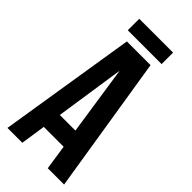

<svg xmlns="http://www.w3.org/2000/svg" viewBox="-258 -871 923 923"><g transform="rotate(45 203.5 -409.5)"><path d="M396 0H285L266 -127H131L112 0H11L123 -700H284ZM145 -222H251L198 -576ZM318 -819V-741H88V-819Z"/></g></svg>

Font: Adderley Bold
Style: Regular
Weight: 700
Designer: gorohovskiy
Version: Version 1.003 November 13, 2017